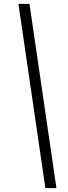

<svg xmlns="http://www.w3.org/2000/svg" viewBox="-20 -760 349 990"><path d="M132 -740 271 210H214L75 -740Z"/></svg>

Font: Georama Condensed
Style: Italic
Weight: 400
Width: 3
Italic angle: -9°
Designer: Jean-Baptiste Levee
Foundry: Production Type
Version: Version 1.000